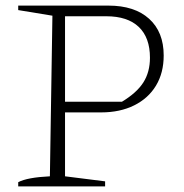

<svg xmlns="http://www.w3.org/2000/svg" viewBox="-20 -665 656 685"><path d="M367 -645Q460 -645 512 -598Q564 -551 564 -467Q564 -405 536.5 -359.5Q509 -314 458.5 -289Q408 -264 341 -264H212V-36L355 -18V0H45V-15Q77 -32 158 -36L167 -609L45 -629V-645ZM359 -607H212V-302H415Q468 -334 491.5 -371Q515 -408 515 -459Q515 -531 475 -569Q435 -607 359 -607Z"/></svg>

Font: Piazzolla ExtraLight
Style: Regular
Weight: 200
Designer: Juan Pablo del Peral
Foundry: Huerta Tipografica
Version: Version 1.330